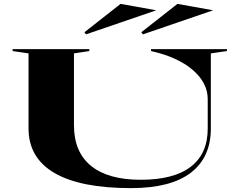

<svg xmlns="http://www.w3.org/2000/svg" viewBox="-20 -961 1222 989"><path d="M655 8Q394 8 260.5 -70Q127 -148 127 -299V-686L45 -698V-708H440V-698L361 -686V-316Q361 -178 449 -106.5Q537 -35 705 -35Q875 -35 962.5 -102Q1050 -169 1050 -299V-451Q1050 -493 1030 -531Q1010 -569 972 -601.5Q934 -634 880 -658.5Q826 -683 758 -698V-708H1149V-698L1066 -686V-299Q1066 -150 962.5 -71Q859 8 655 8ZM716 -784 708 -795 894 -941 1078 -908ZM423 -784 415 -795 601 -941 785 -908Z"/></svg>

Font: Kalnia Expanded
Style: Regular
Weight: 400
Width: 7
Designer: Frida Medrano
Foundry: Frida Medrano
Version: Version 1.105